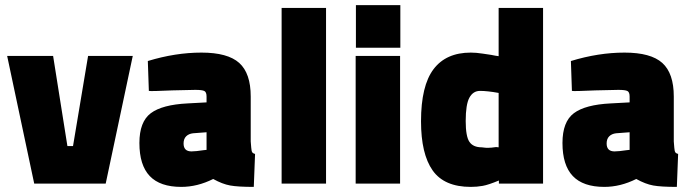

<svg xmlns="http://www.w3.org/2000/svg" viewBox="-20 -719 2719 752"><path d="M8 -500H188L244 -147H266L325 -500H500L394 0H114Z M526 -159Q526 -242 570.5 -275.5Q615 -309 715 -314L789 -318V-341Q789 -358 780.5 -362.5Q772 -367 745 -367L655 -365Q569 -361 563 -363L559 -480Q667 -513 769 -513Q872 -513 917 -472.5Q962 -432 962 -341V-165Q963 -154 964 -140.5Q965 -127 968 -122.5Q971 -118 979 -116L974 13Q912 13 881.5 7.5Q851 2 815 -18Q753 13 690 13Q607 13 566.5 -29.5Q526 -72 526 -159ZM779 -131 789 -132V-201L736 -197Q719 -195 709 -185Q699 -175 699 -157Q699 -126 730 -126Q746 -126 779 -131Z M1083 -688H1257V0H1083Z M1373 0ZM1373 -500H1547V0H1373ZM1374 -699H1548V-532H1374Z M1629 -244Q1629 -383 1678 -448Q1727 -513 1824 -513Q1845 -513 1870.5 -509Q1896 -505 1904 -504Q1912 -502 1919.5 -501Q1927 -500 1933 -499V-688H2107V0H1934V-12Q1893 5 1870.5 9Q1848 13 1824 13Q1720 13 1674.5 -51.5Q1629 -116 1629 -244ZM1891 -140Q1903 -140 1923 -143L1933 -142V-355Q1889 -363 1860 -363Q1833 -363 1818.5 -336.5Q1804 -310 1804 -245Q1804 -185 1818.5 -163.5Q1833 -142 1867 -142Q1869 -142 1875.5 -141Q1882 -140 1891 -140Z M2183 -159Q2183 -242 2227.5 -275.5Q2272 -309 2372 -314L2446 -318V-341Q2446 -358 2437.5 -362.5Q2429 -367 2402 -367L2312 -365Q2226 -361 2220 -363L2216 -480Q2324 -513 2426 -513Q2529 -513 2574 -472.5Q2619 -432 2619 -341V-165Q2620 -154 2621 -140.5Q2622 -127 2625 -122.5Q2628 -118 2636 -116L2631 13Q2569 13 2538.5 7.5Q2508 2 2472 -18Q2410 13 2347 13Q2264 13 2223.5 -29.5Q2183 -72 2183 -159ZM2436 -131 2446 -132V-201L2393 -197Q2376 -195 2366 -185Q2356 -175 2356 -157Q2356 -126 2387 -126Q2403 -126 2436 -131Z"/></svg>

Font: Cairo Black
Style: Regular
Weight: 900
Designer: Mohamed Gaber, the designers of Titillium
Foundry: Kief Type Foundry
Version: Version 2.009; ttfautohint (v1.5.33-1714) -l 8 -r 50 -G 200 